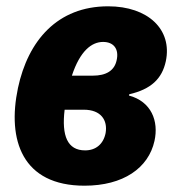

<svg xmlns="http://www.w3.org/2000/svg" viewBox="-20 -579 566 609"><path d="M248 10C371 10 451 -46 470 -132C484 -195 460 -257 389 -276L390 -280C459 -296 494 -329 506 -385C527 -485 450 -559 323 -559C162 -559 69 -450 37 -300C2 -134 51 10 248 10ZM307 -446C341 -446 358 -423 350 -388C343 -355 317 -339 274 -339H208C234 -418 271 -446 307 -446ZM250 -102C194 -102 175 -148 185 -231H246C300 -231 322 -198 315 -157C308 -122 284 -102 250 -102Z"/></svg>

Font: Noto Sans SemiCondensed ExtraBold
Style: Italic
Weight: 800
Width: 4
Italic angle: -12°
Designer: Monotype Design Team
Foundry: Monotype Imaging Inc.
Version: Version 2.013